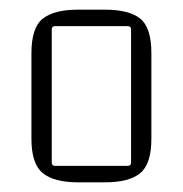

<svg xmlns="http://www.w3.org/2000/svg" viewBox="-20 -687 378 397"><path d="M244 -633H94Q87 -633 87 -626V-351Q87 -344 94 -344H244Q251 -344 251 -351V-626Q251 -633 244 -633ZM45 -400V-577Q45 -630 68.5 -648.5Q92 -667 141 -667H197Q247 -667 270 -648.5Q293 -630 293 -577V-400Q293 -348 270 -329Q247 -310 197 -310H141Q92 -310 68.5 -329Q45 -348 45 -400Z"/></svg>

Font: Gemunu Libre ExtraLight ExtraLight
Style: Regular
Weight: 250
Version: Version 1.100